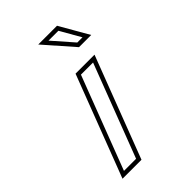

<svg xmlns="http://www.w3.org/2000/svg" viewBox="-206 -767 850 850"><g transform="rotate(-45 219.0 -342.0)"><path d="M43 0H161.8L343.7 -476H224.9ZM318.7 -548H395L316.9 -684H199.4ZM72.1 -20 238.7 -456H314.6L148 -20ZM327.8 -568 243.6 -664H305.4L360.4 -568Z"/></g></svg>

Font: Din Kursivschrift
Style: BreitGhost
Weight: 400
Version: Version 1.089